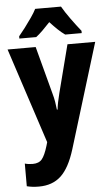

<svg xmlns="http://www.w3.org/2000/svg" viewBox="-65 -808 631 1089"><g transform="rotate(-5 251.0 -263.0)"><path d="M2 -550H162L234 -279Q241 -255 245 -230.5Q249 -206 251 -186H255Q257 -206 261.5 -228Q266 -250 273 -278L343 -550H501L318 47Q286 150 237.5 195Q189 240 112 240Q92 240 75 238Q58 236 43 232V103Q53 106 64.5 107.5Q76 109 88 109Q123 109 140.5 88Q158 67 174 14L180 -7ZM325 -766Q344 -733 372.5 -693.5Q401 -654 429 -619V-606H335Q315 -620 294.5 -639.5Q274 -659 251 -684Q228 -659 207.5 -639Q187 -619 170 -606H74V-619Q90 -638 110.5 -665Q131 -692 149.5 -719Q168 -746 178 -766Z"/></g></svg>

Font: Noto Sans Myanmar Condensed ExtraBold
Style: Regular
Weight: 800
Width: 3
Designer: Monotype Design Team
Foundry: Monotype Imaging Inc.
Version: Version 2.107; ttfautohint (v1.8.4.7-5d5b)